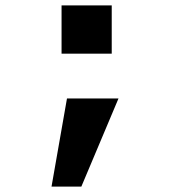

<svg xmlns="http://www.w3.org/2000/svg" viewBox="-20 -537 640 708"><path d="M227 -174H417L280 151H170ZM392 -517V-339H207V-517Z"/></svg>

Font: iA Writer Mono V
Style: Regular
Weight: 400
Designer: Mike Abbink, Paul van der Laan, Pieter van Rosmalen
Foundry: Bold Monday
Version: Version 2.000